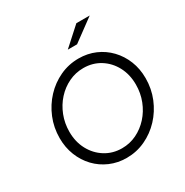

<svg xmlns="http://www.w3.org/2000/svg" viewBox="-206 -1082 1208 1257"><g transform="rotate(-30 397.5 -453.5)"><path d="M392 11Q325 11 267 -14Q209 -39 166 -84Q123 -129 99 -189.5Q75 -250 75 -320Q75 -400 104 -470.5Q133 -541 183.5 -595Q234 -649 300.5 -680Q367 -711 442 -711Q510 -711 567.5 -686Q625 -661 668 -616Q711 -571 735 -511Q759 -451 759 -380Q759 -300 730 -229.5Q701 -159 650.5 -105Q600 -51 533.5 -20Q467 11 392 11ZM397 -59Q456 -59 507.5 -84Q559 -109 598.5 -152.5Q638 -196 660.5 -253.5Q683 -311 683 -376Q683 -452 651 -512Q619 -572 563.5 -606.5Q508 -641 438 -641Q379 -641 327 -616Q275 -591 235.5 -547.5Q196 -504 173.5 -446.5Q151 -389 151 -324Q151 -249 183 -189Q215 -129 271 -94Q327 -59 397 -59ZM411 -796 546 -918H647L481 -796Z"/></g></svg>

Font: Red Hat Text VF
Style: Italic
Weight: 400
Italic angle: -12°
Designer: Pentagram, MCKL
Foundry: Pentagram, MCKL
Version: Version 1.023